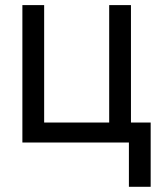

<svg xmlns="http://www.w3.org/2000/svg" viewBox="-20 -550 635 741"><path d="M485.4 0H66.4V-530.3H150.4V-77.1H401.4V-530.3H485.4ZM561.5 170.9H477.5V-77.1H561.5Z"/></svg>

Font: Pretendard GOV Variable
Style: Regular
Weight: 400
Designer: Base glyphs from Inter by Rasmus Andersson; Hangul glyphs from Noto Sans CJK(Source Han Sans) by Jang Soo-young and Kang
Foundry: Kil Hyung-jin
Version: Version 1.307;Glyphs 3.2 (3192)